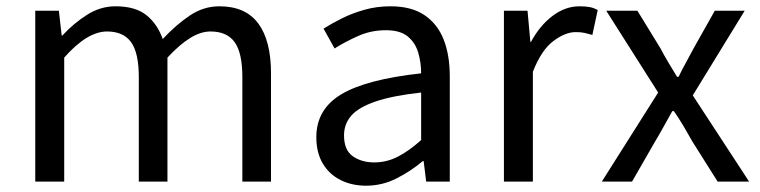

<svg xmlns="http://www.w3.org/2000/svg" viewBox="-20 -577 2415 610"><path d="M92 0V-543H167L176 -464H178Q214 -503 256.5 -530Q299 -557 347 -557Q410 -557 445 -529Q480 -501 497 -453Q540 -499 583.5 -528Q627 -557 677 -557Q760 -557 800.5 -502.5Q841 -448 841 -344V0H750V-332Q750 -409 725.5 -443Q701 -477 649 -477Q618 -477 584.5 -456.5Q551 -436 512 -394V0H421V-332Q421 -409 396.5 -443Q372 -477 320 -477Q289 -477 255 -456.5Q221 -436 184 -394V0Z M1143 13Q1098 13 1062 -5Q1026 -23 1005.5 -57.5Q985 -92 985 -141Q985 -230 1064.5 -277.5Q1144 -325 1318 -344Q1318 -379 1308.5 -410.5Q1299 -442 1275 -461.5Q1251 -481 1206 -481Q1159 -481 1117.5 -462.5Q1076 -444 1043 -423L1008 -486Q1033 -502 1066 -518.5Q1099 -535 1138 -546Q1177 -557 1221 -557Q1287 -557 1328.5 -529Q1370 -501 1389.5 -451.5Q1409 -402 1409 -334V0H1334L1326 -65H1323Q1285 -33 1239.5 -10Q1194 13 1143 13ZM1169 -61Q1208 -61 1243.5 -79Q1279 -97 1318 -132V-283Q1227 -273 1173 -254.5Q1119 -236 1096 -209.5Q1073 -183 1073 -147Q1073 -100 1101 -80.5Q1129 -61 1169 -61Z M1581 0V-543H1656L1665 -444H1667Q1695 -496 1735.5 -526.5Q1776 -557 1821 -557Q1840 -557 1853.5 -554.5Q1867 -552 1879 -545L1862 -466Q1848 -470 1837 -472.5Q1826 -475 1809 -475Q1776 -475 1738 -446.5Q1700 -418 1673 -349V0Z M1892 0 2071 -283 1906 -543H2005L2078 -424Q2090 -401 2103.5 -378.5Q2117 -356 2131 -333H2136Q2147 -356 2159.5 -378.5Q2172 -401 2184 -424L2251 -543H2346L2181 -274L2360 0H2260L2180 -127Q2166 -152 2151.5 -176.5Q2137 -201 2121 -224H2116Q2103 -201 2089.5 -176.5Q2076 -152 2061 -127L1988 0Z"/></svg>

Font: Noto Sans TC
Style: Regular
Weight: 400
Designer: Ryoko NISHIZUKA  (kana, bopomofo & ideographs); Paul D. Hunt (Latin, Greek & Cyrillic); Sandoll Communications , Soo-you
Foundry: Adobe
Version: Version 2.004-H2;hotconv 1.0.118;makeotfexe 2.5.65603